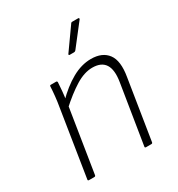

<svg xmlns="http://www.w3.org/2000/svg" viewBox="-165 -800 846 910"><g transform="rotate(-30 257.5 -345.0)"><path d="M370 0Q363 0 364 -6L416 -330Q436 -454 337 -454Q293 -454 244.5 -424Q196 -394 139 -342L144 -382Q195 -434 247.5 -463.5Q300 -493 352 -493Q414 -493 443 -454Q472 -415 458 -333L406 -6Q405 0 399 0ZM58 0Q51 0 52 -6L109 -367Q114 -395 117 -424.5Q120 -454 121 -476Q121 -482 127 -482H156Q161 -482 162 -476Q161 -456 158.5 -428.5Q156 -401 152 -377L151 -365L94 -6Q93 0 87 0ZM275 -560Q272 -560 271 -562.5Q270 -565 272 -567L355 -684Q358 -690 364 -690H397Q400 -690 401 -687.5Q402 -685 400 -682L309 -565Q305 -560 299 -560Z"/></g></svg>

Font: Sofia Sans Semi Condensed ExtraLight
Style: Italic
Weight: 250
Italic angle: -9°
Version: Version 4.100